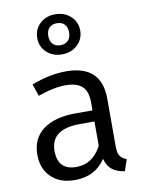

<svg xmlns="http://www.w3.org/2000/svg" viewBox="-92 -896 727 972"><g transform="rotate(-10 271.0 -410.0)"><path d="M233 -52Q317 -52 362 -138V-263H287Q137 -263 137 -151Q137 -52 233 -52ZM446 -365V-121Q446 -86 456.5 -70.5Q467 -55 490 -47L470 12Q430 6 406 -12.5Q382 -31 372 -69Q318 12 214 12Q137 12 92.5 -31.5Q48 -75 48 -147Q48 -230 107.5 -275Q167 -320 276 -320H362V-361Q362 -418 334.5 -443.5Q307 -469 249 -469Q189 -469 107 -440L86 -502Q180 -538 264 -538Q446 -538 446 -365ZM260 -786Q235 -786 221 -771Q207 -756 207 -729Q207 -703 221 -688Q235 -673 260 -673Q285 -673 299.5 -688Q314 -703 314 -729Q314 -756 300 -771Q286 -786 260 -786ZM339.5 -655.5Q308 -626 260 -626Q212 -626 181 -655.5Q150 -685 150 -729Q150 -773 181 -802.5Q212 -832 260 -832Q308 -832 339.5 -802.5Q371 -773 371 -729Q371 -685 339.5 -655.5Z"/></g></svg>

Font: FiraSans
Style: Regular
Weight: 350
Designer: Carrois Corporate & Edenspiekermann AG
Foundry: Carrois Corporate GbR & Edenspiekermann AG
Version: Version 3.106;PS 003.106;hotconv 1.0.70;makeotf.lib2.5.58329